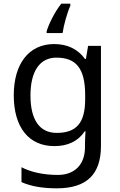

<svg xmlns="http://www.w3.org/2000/svg" viewBox="-20 -786 655 1046"><path d="M363 -754V-766H314C278 -722 244 -651 234 -615V-606H321C327 -649 347 -720 363 -754ZM275 -546C137 -546 55 -438 55 -267C55 -92 137 10 276 10C349 10 405 -16 442 -71H446C445 -59 443 -21 443 -5V16C443 110 387 167 295 167C218 167 148 152 97 125V206C148 229 212 240 290 240C454 240 530 162 530 9V-536H460L448 -465H443C403 -520 345 -546 275 -546ZM287 -472C395 -472 444 -413 444 -267V-246C444 -117 397 -62 289 -62C195 -62 146 -134 146 -266C146 -398 197 -472 287 -472Z"/></svg>

Font: Noto Sans Kayah Li
Style: Regular
Weight: 400
Designer: Monotype Design Team, Sérgio Martins
Foundry: Monotype Imaging Inc.
Version: Version 2.002